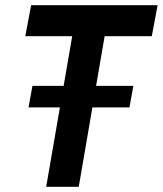

<svg xmlns="http://www.w3.org/2000/svg" viewBox="-20 -720 628 740"><path d="M90 -306 105 -389H494L479 -306ZM158 0 261.5 -599H386.5L283.5 0ZM77.5 -580.5 100 -700H587.5L565 -580.5Z"/></svg>

Font: Cabin
Style: Bold Italic
Weight: 700
Width: 4
Italic angle: -10°
Designer: Pablo Impallari
Foundry: Pablo Impallari. http://www.impallari.com Igino Marini. http://www.ikern.com
Version: Version 3.001